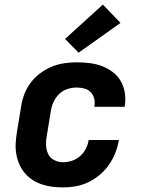

<svg xmlns="http://www.w3.org/2000/svg" viewBox="-20 -810 640 838"><path d="M255 8Q231 8 207.5 5Q184 2 162 -5.5Q140 -13 121 -25.5Q102 -38 87.5 -55.5Q73 -73 64 -94Q55 -115 51 -138.5Q47 -162 48.5 -186Q50 -210 54 -234L72 -344Q76 -372 86 -398.5Q96 -425 113.5 -448.5Q131 -472 155 -490Q179 -508 206 -519Q233 -530 260.5 -534Q288 -538 315 -538Q344 -538 372 -534.5Q400 -531 425 -521.5Q450 -512 471.5 -496Q493 -480 506.5 -457Q520 -434 524.5 -406.5Q529 -379 525 -351Q525 -349 524.5 -347.5Q524 -346 524 -344H392Q392 -345 392 -345.5Q392 -346 392 -347Q395 -364 391 -380Q387 -396 376 -407.5Q365 -419 348.5 -423.5Q332 -428 315 -428Q295 -428 274.5 -421.5Q254 -415 238.5 -400Q223 -385 214 -365.5Q205 -346 202 -326L184 -216Q180 -196 181 -175.5Q182 -155 190.5 -137.5Q199 -120 217 -111Q235 -102 255 -102Q275 -102 294.5 -108.5Q314 -115 329.5 -128.5Q345 -142 354.5 -160.5Q364 -179 367 -199H499Q494 -170 483.5 -143Q473 -116 456 -91.5Q439 -67 416 -47.5Q393 -28 366 -15Q339 -2 311 3Q283 8 255 8ZM323 -580 264 -640 429 -790 506 -710Z"/></svg>

Font: Iosevka Curly XBdExObl
Style: Regular
Weight: 800
Width: 7
Italic angle: -9°
Monospace: yes
Designer: Belleve Invis
Foundry: Belleve Invis
Version: Version 11.1.0; ttfautohint (v1.8.3)